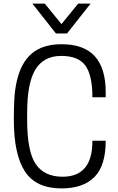

<svg xmlns="http://www.w3.org/2000/svg" viewBox="-20 -1037 658 1068"><path d="M484 -851ZM353 -851H291L160 -1017H229L322 -903L415 -1017H484ZM322 11Q180 11 118.5 -83.5Q57 -178 57 -370Q57 -443 60 -491Q63 -539 73 -584Q96 -688 157 -739.5Q218 -791 322 -791Q447 -791 507.5 -724Q568 -657 568 -524V-496H494Q494 -618 455 -672Q416 -726 321 -726Q223 -726 177 -650.5Q131 -575 131 -410V-370Q131 -194 179 -124Q227 -54 328 -54Q494 -54 494 -252V-254H568Q568 -115 505 -52Q442 11 322 11Z"/></svg>

Font: Tanohe Sans
Style: Regular
Weight: 400
Designer: Village Type and Design LLC & Cristiano Sobral
Foundry: Cooper Hewitt Smithsonian Design Museum
Version: Version 1.00;September 29, 2021;FontCreator 13.0.0.2655 64-b